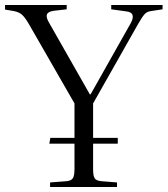

<svg xmlns="http://www.w3.org/2000/svg" viewBox="-20 -743 666 763"><path d="M179 0V-18L245 -23Q264 -25 270 -35.5Q276 -46 276 -72V-172H176L180 -195H276V-332L95 -647Q80 -673 68 -684Q56 -695 35 -699L0 -705V-723H245V-706L193 -700Q171 -697 166.5 -685.5Q162 -674 176 -651L337 -368H340L499 -650Q511 -671 506.5 -683.5Q502 -696 480 -698L422 -706V-723H626V-706L580 -699Q564 -697 554.5 -686.5Q545 -676 529 -648L350 -332V-195H448V-172H350V-69Q350 -45 356 -35Q362 -25 382 -23L445 -18V0Z"/></svg>

Font: Literata 60pt Light
Style: Regular
Weight: 300
Designer: Latin by Veronika Burian and Jose Scaglione. Greek by Irene Vlachou. Cyrillic by Vera Evstafieva.
Foundry: TypeTogether
Version: Version 3.103;gftools[0.9.29]